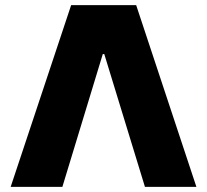

<svg xmlns="http://www.w3.org/2000/svg" viewBox="-20 -727 807 747"><path d="M21.5 0 256.8 -707H509.8L744.1 0H543.9L385.7 -516.6H379.9L222.7 0Z"/></svg>

Font: Pretendard JP Black
Style: Regular
Weight: 900
Designer: Base glyphs from Inter by Rasmus Andersson; Hangeul glyphs from Noto Sans CJK(Source Han Sans) by Jang Soo-young and Kan
Foundry: Kil Hyung-jin
Version: Version 1.309